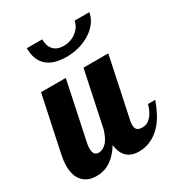

<svg xmlns="http://www.w3.org/2000/svg" viewBox="-181 -845 902 967"><g transform="rotate(-30 269.5 -361.5)"><path d="M116.7 -727.5H206.1Q206.1 -687.5 226.6 -666Q247.1 -644.5 284.7 -644.5Q304.7 -644.5 323.7 -650.9Q342.8 -657.2 357.9 -668.9Q372.6 -680.7 382.1 -695.6Q391.6 -710.4 394 -727.5H480Q475.6 -698.7 457.5 -673.6Q439.5 -648.4 410.6 -629.4Q382.3 -610.4 345.9 -599.9Q309.6 -589.4 269 -589.4Q194.3 -589.4 155.5 -624.3Q116.7 -659.2 116.7 -727.5ZM23.4 -22.5Q-7.8 -53.7 -7.8 -113.8Q-7.8 -142.1 0 -179.2L67.9 -500H211.9L140.1 -160.2Q137.2 -145 137.2 -131.8Q137.2 -90.8 167 -90.8Q194.3 -90.8 216.3 -115.7Q233.9 -136.7 247.1 -179.2L314.9 -500H459L387.2 -160.2Q382.8 -145.5 382.8 -127.9Q382.8 -107.4 392.6 -99.1Q402.3 -90.8 423.8 -90.8Q451.7 -90.8 473.6 -115.7Q493.2 -137.7 504.9 -179.2H546.9Q520 -103 481.9 -58.6Q449.7 -22 409.2 -5.9Q379.4 5.9 346.2 5.9Q303.2 5.9 277.8 -18.1Q252.4 -42 247.1 -88.9Q212.9 -34.2 169.9 -10.7Q139.2 5.9 99.1 5.9Q51.3 5.9 23.4 -22.5Z"/></g></svg>

Font: Pattaya
Style: Regular
Weight: 400
Designer: Pablo Impallari / Thai characters Designed by Thanarat Vachiruckul and Suppakit Chalermlarp
Foundry: Pablo Impallari
Version: Version 2.000